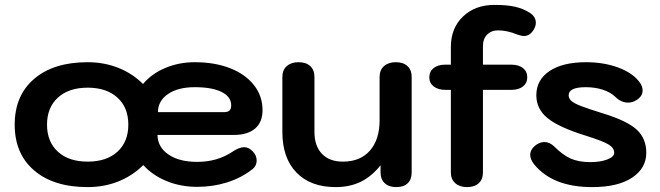

<svg xmlns="http://www.w3.org/2000/svg" viewBox="-20 -754 2695 784"><path d="M40 -245Q40 -364 119.5 -432Q199 -500 338 -500Q405 -500 463 -477Q521 -454 564 -411Q599 -453 655 -476.5Q711 -500 775 -500Q857 -500 919.5 -475.5Q982 -451 1017 -406.5Q1052 -362 1052 -304Q1052 -255 1021.5 -229Q991 -203 935 -203H623Q624 -153 668 -123Q712 -93 785 -93Q866 -93 927 -133Q956 -153 977 -153Q995 -153 1011 -137Q1028 -120 1028 -99Q1028 -75 1008 -61Q964 -27 906.5 -9Q849 9 785 9Q718 9 660.5 -14.5Q603 -38 565 -80Q521 -36 463 -13Q405 10 338 10Q199 10 119.5 -58Q40 -126 40 -245ZM893 -296Q910 -296 917 -302.5Q924 -309 924 -324Q924 -359 885 -378.5Q846 -398 775 -398Q707 -398 666 -370Q625 -342 625 -296ZM504 -245Q504 -315 459.5 -355.5Q415 -396 338 -396Q261 -396 216.5 -355.5Q172 -315 172 -245Q172 -175 216.5 -134.5Q261 -94 338 -94Q415 -94 459.5 -134.5Q504 -175 504 -245Z M1133 -215V-440Q1133 -468 1151 -484Q1169 -500 1199 -500Q1230 -500 1247 -484Q1264 -468 1264 -440V-215Q1264 -158 1294.5 -126Q1325 -94 1380 -94Q1451 -94 1490.5 -139Q1530 -184 1530 -263V-440Q1530 -468 1548 -484Q1566 -500 1596 -500Q1627 -500 1644 -484Q1661 -468 1661 -440V-50Q1661 -21 1644.5 -5.5Q1628 10 1598 10Q1568 10 1551 -6Q1534 -22 1534 -50V-79Q1497 -33 1452.5 -11.5Q1408 10 1351 10Q1248 10 1190.5 -49.5Q1133 -109 1133 -215Z M2168 -661Q2168 -648 2160 -634Q2144 -607 2120 -607Q2109 -607 2092 -613Q2051 -630 2014 -630Q1986 -630 1969 -612.5Q1952 -595 1952 -566V-490H2067Q2098 -490 2115.5 -476Q2133 -462 2133 -438Q2133 -415 2115.5 -401Q2098 -387 2067 -387H1952V-50Q1952 -22 1935 -6Q1918 10 1887 10Q1857 10 1839 -6Q1821 -22 1821 -50V-387H1799Q1769 -387 1751 -401Q1733 -415 1733 -438Q1733 -462 1750.5 -476Q1768 -490 1799 -490H1821V-562Q1821 -639 1870.5 -686.5Q1920 -734 1999 -734Q2050 -734 2083 -726.5Q2116 -719 2143 -702Q2168 -686 2168 -661Z M2161 -83Q2145 -104 2145 -121Q2145 -145 2170 -163Q2187 -174 2203 -174Q2225 -174 2244 -155Q2278 -121 2310.5 -106.5Q2343 -92 2391 -92Q2432 -92 2460 -103Q2488 -114 2488 -130Q2488 -150 2465 -164Q2442 -178 2372 -200Q2262 -234 2216 -271.5Q2170 -309 2170 -365Q2170 -428 2224 -464Q2278 -500 2373 -500Q2446 -500 2505 -478Q2564 -456 2591 -419Q2604 -402 2604 -385Q2604 -361 2580 -346Q2563 -335 2545 -335Q2516 -335 2492 -359Q2472 -378 2440.5 -388Q2409 -398 2372 -398Q2302 -398 2302 -365Q2302 -352 2313 -342Q2324 -332 2352.5 -321Q2381 -310 2442 -291Q2540 -261 2579.5 -225Q2619 -189 2619 -130Q2619 -67 2561 -28.5Q2503 10 2398 10Q2237 10 2161 -83Z"/></svg>

Font: Kodchasan
Style: Bold
Weight: 700
Designer: Katatrad Aksorn Co.,Ltd.
Foundry: Cadson Demak Co.,Ltd.
Version: Version 1.000; ttfautohint (v1.6)